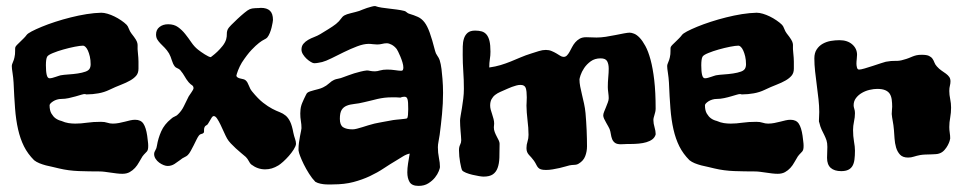

<svg xmlns="http://www.w3.org/2000/svg" viewBox="-20 -566 3191 635"><path d="M466.8 -117.2Q467.8 -107.4 469 -99.1Q470.2 -90.8 470.2 -84Q470.2 -76.2 469.2 -72.3Q468.3 -68.4 466.1 -65.4Q463.9 -62.5 460.2 -59.1Q456.5 -55.7 451.2 -48.8Q445.3 -39.6 439.7 -29.3Q434.1 -19 426.5 -10.7Q418.9 -2.4 408.9 3.2Q398.9 8.8 384.8 8.8Q376 8.8 366 7.6Q356 6.3 345.9 4.9Q335.9 3.4 326.4 2.2Q316.9 1 309.1 1Q275.4 1 241 -0.2Q206.5 -1.5 175.8 -8.8Q165.5 -11.7 154.3 -13.9Q143.1 -16.1 131.8 -19Q120.6 -22 110.4 -26.1Q100.1 -30.3 92.8 -36.1Q71.8 -57.1 59.3 -82Q46.9 -106.9 39.8 -138.2Q32.7 -169.4 29.8 -207.5Q26.9 -245.6 24.9 -293Q23.9 -309.6 21.5 -324.7Q19 -339.8 19 -348.1Q19 -352.1 22.7 -360.4Q26.4 -368.7 27.8 -376Q30.3 -386.7 30 -397.2Q29.8 -407.7 30.8 -410.2Q32.2 -413.6 36.9 -418.2Q41.5 -422.9 47.1 -428.2Q52.7 -433.6 58.3 -439.2Q64 -444.8 67.9 -450.2Q71.3 -455.1 84.7 -462.2Q98.1 -469.2 118.2 -477.5Q138.2 -485.8 163.1 -493.9Q188 -502 214.1 -508.5Q240.2 -515.1 266.4 -519.3Q292.5 -523.4 314.9 -523.9Q324.2 -523.9 335.7 -520.5Q347.2 -517.1 358.6 -511.5Q370.1 -505.9 380.9 -498.5Q391.6 -491.2 398.9 -483.9Q402.8 -480 406.2 -470.9Q409.7 -461.9 414.1 -456.1Q424.8 -442.4 429 -435.5Q433.1 -428.7 434.3 -423.3Q435.5 -418 435.1 -411.6Q434.6 -405.3 436 -392.1Q437 -381.8 437.5 -375Q438 -368.2 438 -362.3Q438 -356.4 438 -351.1Q438 -345.7 438 -338.9Q438 -324.7 430.7 -315.9Q423.3 -307.1 410.6 -299.8Q397.9 -292.5 380.1 -285.6Q362.3 -278.8 341.8 -269Q324.7 -260.7 305.2 -257.3Q285.6 -253.9 269 -253.9Q266.6 -253.9 265.1 -253.9Q263.7 -253.9 261.2 -254.9Q257.8 -255.4 249.5 -252.9Q241.2 -250.5 230.5 -247.3Q219.7 -244.1 207.3 -241.5Q194.8 -238.8 183.1 -238.8Q175.3 -238.8 168.2 -236.6Q161.1 -234.4 155.8 -231Q150.4 -227.5 147.2 -224.1Q144 -220.7 144 -217.8Q144 -200.7 150.1 -190.4Q156.2 -180.2 163.6 -174.8Q172.4 -168.5 183.1 -166Q195.3 -160.6 206.5 -158.9Q217.8 -157.2 229 -157.2Q247.6 -157.2 267.8 -160.2Q288.1 -163.1 314 -163.1Q326.2 -163.1 334.7 -160.2Q343.3 -157.2 353 -157.2Q363.3 -157.2 373.5 -159.2Q383.8 -161.1 393.1 -163.6Q402.3 -166 410.9 -168Q419.4 -169.9 426.8 -169.9Q445.8 -169.9 454.3 -157Q462.9 -144 466.8 -117.2ZM277.8 -341.8Q278.8 -344.2 279.3 -347.2Q279.8 -350.1 279.8 -353Q279.8 -367.7 277.1 -379.2Q274.4 -390.6 270.8 -398.7Q267.1 -406.7 262.7 -410.9Q258.3 -415 254.9 -415Q245.6 -415 227.1 -411.4Q208.5 -407.7 189.5 -402.3Q170.4 -397 155 -390.6Q139.6 -384.3 136.2 -378.9Q133.8 -375 132.8 -367.4Q131.8 -359.9 131.8 -350.1Q131.8 -329.6 134.5 -318.4Q137.2 -307.1 144 -307.1Q148.4 -307.1 153.8 -308.6Q159.2 -310.1 164.3 -311.8Q169.4 -313.5 173.6 -314.9Q177.7 -316.4 180.2 -316.9Q190.9 -318.8 206.5 -319.8Q222.2 -320.8 237.1 -323Q252 -325.2 263.4 -329.3Q274.9 -333.5 277.8 -341.8Z M959 -89.8Q958 -82 951.2 -71.3Q944.3 -60.5 935.3 -50.3Q926.3 -40 916.5 -31.2Q906.7 -22.5 900.9 -19Q889.6 -12.2 878.9 -9Q868.2 -5.9 856.9 -5.9Q832 -5.9 811 -22Q807.1 -24.9 803 -33Q798.8 -41 793 -46.9Q786.1 -52.7 777.3 -60.1Q768.6 -67.4 759.8 -75.4Q751 -83.5 743.2 -91.8Q735.4 -100.1 731 -107.9Q726.1 -116.7 720.5 -129.4Q714.8 -142.1 709.2 -153.8Q703.6 -165.5 698 -173.8Q692.4 -182.1 687 -182.1Q683.1 -182.1 679.4 -175.8Q675.8 -169.4 668.9 -158.2Q666.5 -153.3 662.6 -151.6Q658.7 -149.9 656.7 -146Q654.3 -140.1 654.8 -135Q655.3 -129.9 653.8 -127Q651.4 -124 646.2 -123Q641.1 -122.1 638.2 -118.2Q634.3 -113.3 629.9 -104.2Q625.5 -95.2 620.6 -85.4Q615.7 -75.7 610.8 -66.9Q606 -58.1 601.1 -53.2Q597.2 -49.3 590.1 -46.1Q583 -43 576.2 -37.1Q567.9 -30.8 557.4 -23.9Q546.9 -17.1 534.2 -17.1Q528.8 -17.1 521.2 -20Q513.7 -22.9 506.6 -28.1Q499.5 -33.2 494.6 -40.8Q489.7 -48.3 489.7 -57.1Q489.7 -62.5 493.9 -69.1Q498 -75.7 499 -84Q502.9 -108.4 513.2 -131.6Q523.4 -154.8 545.9 -172.9Q551.3 -178.2 558.3 -180.9Q565.4 -183.6 569.8 -189Q581.1 -200.2 587.9 -214.4Q594.7 -228.5 604 -247.1Q605.5 -249.5 608.2 -253.4Q610.8 -257.3 613.5 -261.2Q616.2 -265.1 618.2 -268.8Q620.1 -272.5 620.1 -274.9Q619.6 -278.8 618.4 -280.8Q617.2 -282.7 615 -284.2Q612.8 -285.6 610.1 -287.8Q607.4 -290 604 -293.9Q599.6 -299.3 596.4 -304Q593.3 -308.6 590.6 -313.5Q587.9 -318.4 584.5 -323.2Q581.1 -328.1 576.2 -334Q572.8 -337.9 566.7 -340.3Q560.5 -342.8 558.1 -346.2Q551.8 -354.5 548.3 -366.5Q544.9 -378.4 539.1 -389.2Q532.2 -400.4 524.7 -408Q517.1 -415.5 510.7 -422.1Q504.4 -428.7 500.2 -435.5Q496.1 -442.4 496.1 -452.1Q496.1 -467.8 507.6 -476.8Q519 -485.8 536.1 -485.8Q555.7 -485.8 568.8 -476.3Q582 -466.8 592.5 -453.6Q603 -440.4 612.8 -426Q622.6 -411.6 634.8 -401.9Q639.2 -398.4 645 -394.3Q650.9 -390.1 657.2 -386.2Q663.6 -382.3 668.9 -379.6Q674.3 -377 677.7 -377Q676.8 -377 683.3 -381.8Q689.9 -386.7 698.7 -395Q707.5 -403.3 716.1 -414.1Q724.6 -424.8 728 -436Q730.5 -445.3 730.2 -453.9Q730 -462.4 733.9 -470.2Q735.4 -473.6 744.6 -483.2Q753.9 -492.7 765.4 -503.4Q776.9 -514.2 788.1 -523.4Q799.3 -532.7 805.2 -535.2Q814.9 -539.1 825.4 -539.1Q835.9 -539.1 842.8 -540Q862.8 -540 872.8 -530.5Q882.8 -521 882.8 -500Q882.8 -498 881.6 -491Q880.4 -483.9 878.2 -474.9Q876 -465.8 872.3 -456.8Q868.7 -447.8 863.8 -441.9Q860.8 -438.5 854 -435.3Q847.2 -432.1 836.7 -424.1Q826.2 -416 811.8 -400.9Q797.4 -385.7 779.8 -358.9Q776.4 -353.5 773.2 -346.7Q770 -339.8 767.3 -333.3Q764.6 -326.7 763.2 -321.5Q761.7 -316.4 761.7 -314.9Q763.2 -311 767.1 -309.1Q771 -307.1 775.6 -306.2Q780.3 -305.2 785.2 -304Q790 -302.7 793 -299.8Q798.8 -294.4 803 -283Q807.1 -271.5 814 -263.2Q833.5 -239.3 850.1 -226.3Q866.7 -213.4 880.4 -206.3Q894 -199.2 905 -195.1Q916 -190.9 924.6 -183.8Q933.1 -176.8 939.5 -163.8Q945.8 -150.9 950.2 -127Q952.6 -115.7 955.8 -106.7Q959 -97.7 959 -89.8Z M1443.4 -305.2Q1444.3 -293.9 1444.8 -282.5Q1445.3 -271 1445.3 -258.8Q1445.3 -224.1 1441.9 -188.7Q1438.5 -153.3 1434.1 -120.1Q1432.6 -109.4 1430.4 -98.4Q1428.2 -87.4 1428.2 -79.1Q1428.2 -61 1431.6 -44.2Q1435.1 -27.3 1435.1 -13.2Q1435.1 -10.3 1431.2 0Q1427.2 10.3 1418.7 21Q1410.2 31.7 1396.7 40.3Q1383.3 48.8 1364.3 48.8Q1342.3 48.8 1334.7 36.1Q1327.1 23.4 1327.1 3.9Q1327.1 -9.8 1329.6 -25.6Q1332 -41.5 1335 -58.1Q1323.7 -55.7 1312.7 -48.8Q1301.8 -42 1292 -36.1Q1270.5 -23.4 1249.3 -9.3Q1228 4.9 1203.1 16.6Q1178.2 28.3 1148.7 36.1Q1119.1 43.9 1081.1 43.9Q1080.1 43.9 1073.5 44.2Q1066.9 44.4 1058.1 43.9Q1049.3 43.5 1039.8 41.5Q1030.3 39.6 1022.9 35.2Q1012.2 24.4 1002.2 8.5Q992.2 -7.3 984.6 -22.7Q977.1 -38.1 972.7 -49.8Q968.3 -61.5 968.3 -64Q967.3 -66.4 967.3 -68.6Q967.3 -70.8 967.3 -73.2Q967.3 -83.5 968.8 -94.5Q970.2 -105.5 972.2 -115.5Q974.1 -125.5 975.6 -132.6Q977.1 -139.6 977.1 -142.1Q977.1 -154.3 975.1 -165.8Q973.1 -177.2 973.1 -190.9Q973.1 -197.3 973.9 -204.3Q974.6 -211.4 977.1 -219.2Q977.1 -219.7 979.5 -225.6Q981.9 -231.4 985.1 -238.3Q988.3 -245.1 991.5 -251.5Q994.6 -257.8 996.1 -258.8Q999.5 -261.7 1005.4 -263.7Q1011.2 -265.6 1018.6 -267.6Q1025.9 -269.5 1033.4 -271.5Q1041 -273.4 1048.3 -276.9Q1059.6 -282.2 1068.6 -290.5Q1077.6 -298.8 1085 -301.8Q1089.8 -304.2 1098.4 -305.7Q1106.9 -307.1 1116.2 -311Q1122.6 -313 1131.8 -316.7Q1141.1 -320.3 1151.6 -323.5Q1162.1 -326.7 1172.9 -329.3Q1183.6 -332 1193.4 -333Q1197.8 -333 1204.3 -331.5Q1210.9 -330.1 1220.2 -330.1Q1227.1 -330.1 1236.8 -333Q1246.6 -335.9 1260.3 -335.9Q1273.9 -335.9 1286.6 -334Q1299.3 -332 1306.2 -332Q1311.5 -332 1312.7 -335.2Q1314 -338.4 1314 -342.8Q1314 -350.1 1311 -359.9Q1308.1 -369.6 1304.2 -378.9Q1300.3 -388.2 1296.9 -395Q1293.5 -401.9 1292 -403.8Q1284.7 -413.1 1275.6 -418Q1266.6 -422.9 1259.3 -422.9Q1251.5 -422.9 1243.9 -420.9Q1236.3 -418.9 1227.1 -418.9Q1220.2 -418.9 1213.1 -419.9Q1206.1 -420.9 1199.2 -420.9Q1182.6 -420.9 1160.9 -412.6Q1139.2 -404.3 1117.4 -393.6Q1095.7 -382.8 1076.4 -373.3Q1057.1 -363.8 1045.4 -360.8Q1039.1 -359.4 1032.2 -358.2Q1025.4 -356.9 1019 -356.9Q1015.1 -356.9 1008.1 -361.1Q1001 -365.2 994.1 -371.6Q987.3 -377.9 982.2 -386Q977.1 -394 977.1 -401.9Q977.1 -413.6 983.4 -421.1Q989.7 -428.7 999 -434.1Q1008.3 -439.5 1019.3 -443.6Q1030.3 -447.8 1039.1 -453.1Q1050.3 -460 1065.4 -469.2Q1080.6 -478.5 1091.3 -486.8Q1102.5 -496.1 1107.4 -503.7Q1112.3 -511.2 1119.1 -515.1Q1126 -519 1140.6 -522.5Q1155.3 -525.9 1168 -529.8Q1171.9 -531.2 1179 -534.2Q1186 -537.1 1193.6 -539.6Q1201.2 -542 1208.3 -543.9Q1215.3 -545.9 1219.2 -545.9H1221.2Q1230.5 -542.5 1242.2 -540.8Q1253.9 -539.1 1266.8 -537.6Q1279.8 -536.1 1292.7 -534.4Q1305.7 -532.7 1317.4 -529.8Q1321.3 -528.8 1324.7 -525.6Q1328.1 -522.5 1332 -521Q1350.1 -515.6 1362.3 -510Q1374.5 -504.4 1383.8 -492.4Q1393.1 -480.5 1401.1 -458.3Q1409.2 -436 1418.9 -397.9Q1420.9 -389.2 1426.3 -381.8Q1431.6 -374.5 1434.1 -367.2Q1438 -355 1440.2 -337.6Q1442.4 -320.3 1443.4 -305.2ZM1326.2 -174.8Q1328.6 -177.2 1329.3 -185.8Q1330.1 -194.3 1330.1 -205.1Q1330.1 -217.8 1329.6 -225.8Q1329.1 -233.9 1327.6 -238.3Q1326.2 -242.7 1323.7 -244.4Q1321.3 -246.1 1317.4 -246.1Q1314.5 -246.1 1312.3 -245.6Q1310.1 -245.1 1308.1 -244.6Q1306.2 -243.7 1304.2 -243.2Q1296.4 -244.1 1289.8 -244.1Q1283.2 -244.1 1276.4 -244.1Q1262.7 -244.1 1251.2 -242.7Q1239.7 -241.2 1228.8 -238.8Q1217.8 -236.3 1207 -233.4Q1196.3 -230.5 1184.1 -228Q1166.5 -223.6 1151.9 -222.2Q1137.2 -220.7 1126.5 -216.3Q1115.7 -211.9 1109.9 -202.4Q1104 -192.9 1104 -172.9Q1104 -152.3 1114.7 -145.3Q1125.5 -138.2 1146 -138.2Q1152.3 -138.2 1160.6 -140.4Q1168.9 -142.6 1178.5 -145.5Q1188 -148.4 1198 -151.6Q1208 -154.8 1218.3 -157.2Q1225.6 -158.7 1234.1 -160.4Q1242.7 -162.1 1251.2 -163.6Q1259.8 -165 1267.3 -166.5Q1274.9 -168 1280.3 -168.9Q1283.7 -169.4 1291 -170.2Q1298.3 -170.9 1305.7 -171.6Q1313 -172.4 1319.1 -173.1Q1325.2 -173.8 1326.2 -174.8Z M2148.4 -121.1Q2145.5 -111.3 2137.5 -105.2Q2129.4 -99.1 2117.9 -95.7Q2106.4 -92.3 2093 -91.1Q2079.6 -89.8 2066.4 -89.8H2055.2Q2053.7 -89.8 2046.9 -89.4Q2040 -88.9 2033.2 -88.9Q2020 -88.9 2013.7 -93.8Q2007.3 -98.6 2004.4 -106.2Q2001.5 -113.8 2000.2 -122.6Q1999 -131.3 1996.1 -139.2Q1995.1 -141.6 1991.9 -147.5Q1988.8 -153.3 1984.9 -159.9Q1981 -166.5 1978 -173.1Q1975.1 -179.7 1975.1 -184.1Q1975.1 -189.5 1978 -196.5Q1981 -203.6 1984.1 -211.4Q1987.3 -219.2 1990.2 -227.1Q1993.2 -234.9 1993.2 -241.2Q1993.2 -248.5 1991.7 -259.8Q1990.2 -271 1990.2 -277.8Q1990.2 -294.4 1991.7 -310.3Q1993.2 -326.2 1993.2 -338.9Q1993.2 -354 1988 -363.5Q1982.9 -373 1966.3 -373Q1947.3 -373 1933.8 -363.3Q1920.4 -353.5 1912.1 -341.1Q1903.8 -328.6 1900.1 -317.4Q1896.5 -306.2 1896.5 -303.2Q1896.5 -292.5 1898.9 -279.8Q1901.4 -267.1 1904.8 -252.9Q1908.2 -238.8 1911.6 -223.4Q1915 -208 1916.5 -191.9Q1918.9 -164.6 1920.2 -135Q1921.4 -105.5 1921.4 -82Q1921.4 -64.9 1915.5 -49.6Q1909.7 -34.2 1894 -24.9Q1888.2 -21 1879.4 -20.8Q1870.6 -20.5 1863.3 -19Q1858.9 -18.1 1850.1 -15.4Q1841.3 -12.7 1830.6 -10.3Q1819.8 -7.8 1808.1 -5.9Q1796.4 -3.9 1786.1 -3.9Q1774.9 -3.9 1769 -5.9Q1763.2 -7.8 1759.8 -11.7Q1756.3 -15.6 1753.7 -21.2Q1751 -26.9 1746.1 -34.2Q1741.7 -40.5 1737.3 -45.2Q1732.9 -49.8 1729.2 -54Q1725.6 -58.1 1723.4 -63.2Q1721.2 -68.4 1721.2 -76.2Q1721.2 -87.4 1724.6 -97.7Q1728 -107.9 1728 -120.1Q1728 -131.3 1727.1 -143.8Q1726.1 -156.2 1724.6 -168.9Q1723.1 -181.6 1722.2 -193.8Q1721.2 -206.1 1721.2 -216.8Q1721.2 -220.7 1721.7 -227.8Q1722.2 -234.9 1722.2 -244.1Q1722.2 -264.6 1718.8 -274.9Q1715.3 -285.2 1701.2 -285.2Q1694.8 -285.2 1687.5 -283.2Q1680.2 -281.2 1673.1 -278.6Q1666 -275.9 1659.9 -273.2Q1653.8 -270.5 1650.4 -269Q1642.6 -265.6 1633.8 -261.7Q1625 -257.8 1617.7 -252.2Q1610.4 -246.6 1605.7 -238Q1601.1 -229.5 1601.1 -216.8Q1601.1 -210.4 1603 -203.1Q1605 -195.8 1607.7 -188Q1610.4 -180.2 1612.3 -172.4Q1614.3 -164.6 1614.3 -157.2Q1614.3 -153.8 1613.8 -150.9Q1613.3 -147.9 1613.3 -145Q1613.3 -136.7 1616.2 -129.2Q1619.1 -121.6 1622.8 -114.7Q1626.5 -107.9 1629.4 -101.8Q1632.3 -95.7 1632.3 -90.8Q1632.3 -64.9 1631.6 -44.7Q1630.9 -24.4 1625.7 -10.5Q1620.6 3.4 1609.9 10.7Q1599.1 18.1 1579.1 18.1Q1574.2 18.1 1564 16.4Q1553.7 14.6 1542.2 12Q1530.8 9.3 1521.2 5.4Q1511.7 1.5 1508.3 -2.9Q1506.8 -5.9 1505.1 -12.9Q1503.4 -20 1501.7 -29.3Q1500 -38.6 1499 -48.8Q1498 -59.1 1498 -68.8Q1498 -80.1 1501.7 -87.2Q1505.4 -94.2 1505.4 -102.1Q1505.4 -107.9 1504.6 -116Q1503.9 -124 1503.2 -132.8Q1502.4 -141.6 1502 -150.4Q1501.5 -159.2 1501.5 -167Q1501.5 -171.9 1503.4 -183.1Q1505.4 -194.3 1507.8 -209Q1510.3 -223.6 1512.2 -240Q1514.2 -256.3 1514.2 -272Q1514.2 -302.2 1512.2 -330.1Q1510.3 -357.9 1510.3 -384.8Q1510.3 -398.4 1510.5 -412.6Q1510.7 -426.8 1514.4 -438.5Q1518.1 -450.2 1526.6 -457.5Q1535.2 -464.8 1551.3 -464.8Q1563.5 -464.8 1573 -462.2Q1582.5 -459.5 1589.1 -451.7Q1595.7 -443.8 1598.9 -430.4Q1602.1 -417 1602.1 -395Q1602.1 -382.3 1600.1 -370.4Q1598.1 -358.4 1598.1 -342.8Q1618.7 -345.7 1635.7 -350.8Q1652.8 -356 1668.9 -362.5Q1685.1 -369.1 1701.7 -376.2Q1718.3 -383.3 1737.3 -389.2Q1750 -393.1 1762 -397Q1773.9 -400.9 1785.2 -400.9Q1795.9 -400.9 1804.4 -397.2Q1813 -393.6 1820.1 -389.4Q1827.1 -385.3 1832.8 -381.6Q1838.4 -377.9 1844.2 -377.9Q1850.6 -377.9 1855.2 -382.8Q1859.9 -387.7 1863.8 -394.8Q1867.7 -401.9 1872.1 -410.4Q1876.5 -418.9 1882.6 -426Q1888.7 -433.1 1897.2 -438Q1905.8 -442.9 1918.5 -442.9Q1926.8 -442.9 1935.8 -442.4Q1944.8 -441.9 1953.1 -441.9Q1966.8 -441.9 1983.2 -444.3Q1999.5 -446.8 2015.1 -450Q2030.8 -453.1 2043.7 -455.6Q2056.6 -458 2062.5 -458Q2068.4 -458 2077.1 -454.6Q2085.9 -451.2 2095.5 -441.2Q2105 -431.2 2114.5 -413.8Q2124 -396.5 2131.6 -368.4Q2139.2 -340.3 2143.8 -300.8Q2148.4 -261.2 2148.4 -207Q2148.4 -201.2 2147.2 -196Q2146 -190.9 2144.5 -186Q2143.1 -181.2 2141.8 -176.3Q2140.6 -171.4 2141.1 -167Q2141.1 -157.7 2144.8 -145Q2148.4 -132.3 2148.4 -124Z M2634.3 -117.2Q2635.3 -107.4 2636.5 -99.1Q2637.7 -90.8 2637.7 -84Q2637.7 -76.2 2636.7 -72.3Q2635.7 -68.4 2633.5 -65.4Q2631.3 -62.5 2627.7 -59.1Q2624 -55.7 2618.7 -48.8Q2612.8 -39.6 2607.2 -29.3Q2601.6 -19 2594 -10.7Q2586.4 -2.4 2576.4 3.2Q2566.4 8.8 2552.2 8.8Q2543.5 8.8 2533.4 7.6Q2523.4 6.3 2513.4 4.9Q2503.4 3.4 2493.9 2.2Q2484.4 1 2476.6 1Q2442.9 1 2408.4 -0.2Q2374 -1.5 2343.3 -8.8Q2333 -11.7 2321.8 -13.9Q2310.5 -16.1 2299.3 -19Q2288.1 -22 2277.8 -26.1Q2267.6 -30.3 2260.3 -36.1Q2239.3 -57.1 2226.8 -82Q2214.4 -106.9 2207.3 -138.2Q2200.2 -169.4 2197.3 -207.5Q2194.3 -245.6 2192.4 -293Q2191.4 -309.6 2189 -324.7Q2186.5 -339.8 2186.5 -348.1Q2186.5 -352.1 2190.2 -360.4Q2193.8 -368.7 2195.3 -376Q2197.8 -386.7 2197.5 -397.2Q2197.3 -407.7 2198.2 -410.2Q2199.7 -413.6 2204.3 -418.2Q2209 -422.9 2214.6 -428.2Q2220.2 -433.6 2225.8 -439.2Q2231.4 -444.8 2235.4 -450.2Q2238.8 -455.1 2252.2 -462.2Q2265.6 -469.2 2285.6 -477.5Q2305.7 -485.8 2330.6 -493.9Q2355.5 -502 2381.6 -508.5Q2407.7 -515.1 2433.8 -519.3Q2460 -523.4 2482.4 -523.9Q2491.7 -523.9 2503.2 -520.5Q2514.6 -517.1 2526.1 -511.5Q2537.6 -505.9 2548.3 -498.5Q2559.1 -491.2 2566.4 -483.9Q2570.3 -480 2573.7 -470.9Q2577.1 -461.9 2581.5 -456.1Q2592.3 -442.4 2596.4 -435.5Q2600.6 -428.7 2601.8 -423.3Q2603 -418 2602.5 -411.6Q2602.1 -405.3 2603.5 -392.1Q2604.5 -381.8 2605 -375Q2605.5 -368.2 2605.5 -362.3Q2605.5 -356.4 2605.5 -351.1Q2605.5 -345.7 2605.5 -338.9Q2605.5 -324.7 2598.1 -315.9Q2590.8 -307.1 2578.1 -299.8Q2565.4 -292.5 2547.6 -285.6Q2529.8 -278.8 2509.3 -269Q2492.2 -260.7 2472.7 -257.3Q2453.1 -253.9 2436.5 -253.9Q2434.1 -253.9 2432.6 -253.9Q2431.2 -253.9 2428.7 -254.9Q2425.3 -255.4 2417 -252.9Q2408.7 -250.5 2397.9 -247.3Q2387.2 -244.1 2374.8 -241.5Q2362.3 -238.8 2350.6 -238.8Q2342.8 -238.8 2335.7 -236.6Q2328.6 -234.4 2323.2 -231Q2317.9 -227.5 2314.7 -224.1Q2311.5 -220.7 2311.5 -217.8Q2311.5 -200.7 2317.6 -190.4Q2323.7 -180.2 2331.1 -174.8Q2339.8 -168.5 2350.6 -166Q2362.8 -160.6 2374 -158.9Q2385.3 -157.2 2396.5 -157.2Q2415 -157.2 2435.3 -160.2Q2455.6 -163.1 2481.4 -163.1Q2493.7 -163.1 2502.2 -160.2Q2510.7 -157.2 2520.5 -157.2Q2530.8 -157.2 2541 -159.2Q2551.3 -161.1 2560.5 -163.6Q2569.8 -166 2578.4 -168Q2586.9 -169.9 2594.2 -169.9Q2613.3 -169.9 2621.8 -157Q2630.4 -144 2634.3 -117.2ZM2445.3 -341.8Q2446.3 -344.2 2446.8 -347.2Q2447.3 -350.1 2447.3 -353Q2447.3 -367.7 2444.6 -379.2Q2441.9 -390.6 2438.2 -398.7Q2434.6 -406.7 2430.2 -410.9Q2425.8 -415 2422.4 -415Q2413.1 -415 2394.5 -411.4Q2376 -407.7 2356.9 -402.3Q2337.9 -397 2322.5 -390.6Q2307.1 -384.3 2303.7 -378.9Q2301.3 -375 2300.3 -367.4Q2299.3 -359.9 2299.3 -350.1Q2299.3 -329.6 2302 -318.4Q2304.7 -307.1 2311.5 -307.1Q2315.9 -307.1 2321.3 -308.6Q2326.7 -310.1 2331.8 -311.8Q2336.9 -313.5 2341.1 -314.9Q2345.2 -316.4 2347.7 -316.9Q2358.4 -318.8 2374 -319.8Q2389.6 -320.8 2404.5 -323Q2419.4 -325.2 2430.9 -329.3Q2442.4 -333.5 2445.3 -341.8Z M3125.5 -210Q3125.5 -193.4 3122.6 -177.2Q3119.6 -161.1 3119.6 -146Q3119.6 -136.2 3121.1 -126.7Q3122.6 -117.2 3122.6 -107.9Q3122.6 -106 3120.6 -99.6Q3118.7 -93.3 3114.5 -85.4Q3110.4 -77.6 3103.8 -70.1Q3097.2 -62.5 3088.4 -59.1Q3082.5 -56.6 3075 -56.2Q3067.4 -55.7 3058.8 -55.4Q3050.3 -55.2 3041.3 -54.9Q3032.2 -54.7 3023.4 -53.2Q3011.2 -50.8 3002.2 -47.9Q2993.2 -44.9 2983.4 -44.9Q2965.8 -44.9 2956.8 -54.4Q2947.8 -64 2943.6 -78.1Q2939.5 -92.3 2938.5 -107.9Q2937.5 -123.5 2936.5 -136.2Q2935.1 -152.8 2932.6 -165.3Q2930.2 -177.7 2929.2 -189Q2929.2 -195.8 2929.9 -201.7Q2930.7 -207.5 2930.7 -212.9Q2930.7 -225.6 2929.2 -236.6Q2927.7 -247.6 2922.9 -255.4Q2918 -263.2 2908 -267.6Q2897.9 -272 2881.3 -272Q2869.6 -272 2856 -268.8Q2842.3 -265.6 2830.6 -258.8Q2818.8 -252 2811 -241.7Q2803.2 -231.4 2803.2 -217.8Q2803.2 -212.4 2805.4 -206.1Q2807.6 -199.7 2807.6 -191.9Q2807.6 -178.2 2804.4 -163.8Q2801.3 -149.4 2801.3 -136.2Q2801.3 -115.7 2804.4 -98.1Q2807.6 -80.6 2807.6 -67.9Q2807.6 -50.8 2805.9 -38.1Q2804.2 -25.4 2799.3 -17.1Q2794.4 -8.8 2785.4 -4.4Q2776.4 0 2762.2 0Q2739.7 0 2727.5 -10.7Q2715.3 -21.5 2715.3 -43.9Q2715.3 -52.2 2715.8 -61.3Q2716.3 -70.3 2716.3 -80.1Q2716.3 -93.3 2713.4 -102.1Q2710.4 -110.8 2706.3 -119.1Q2702.1 -127.4 2697.5 -137Q2692.9 -146.5 2689.5 -161.1Q2688.5 -162.6 2688.5 -164.6Q2688.5 -166.5 2688.5 -168.9Q2688.5 -174.3 2689 -181.4Q2689.5 -188.5 2689.5 -195.8Q2689.5 -215.3 2687 -237.8Q2684.6 -260.3 2681.4 -283.7Q2678.2 -307.1 2675.8 -329.8Q2673.3 -352.5 2673.3 -373Q2673.3 -391.1 2681.2 -402.8Q2689 -414.6 2701.2 -421.4Q2713.4 -428.2 2728 -430.7Q2742.7 -433.1 2756.3 -433.1Q2782.7 -433.1 2798.6 -419.2Q2814.5 -405.3 2814.5 -384.8Q2814.5 -377.9 2813.5 -370.4Q2812.5 -362.8 2812.5 -355Q2812.5 -349.6 2814.2 -342.8Q2815.9 -335.9 2821.3 -335.9Q2826.7 -335.9 2839.6 -339.6Q2852.5 -343.3 2866.9 -348.1Q2881.3 -353 2893.6 -356.9Q2905.8 -360.8 2909.7 -361.8Q2928.2 -365.2 2941.9 -364.7Q2955.6 -364.3 2967.3 -368.2Q2978.5 -371.1 2985.6 -374Q2992.7 -377 2998.8 -379.4Q3004.9 -381.8 3011.5 -383.3Q3018.1 -384.8 3028.3 -384.8Q3044.9 -384.8 3052.5 -381.1Q3060.1 -377.4 3064 -371.8Q3067.9 -366.2 3070.3 -359.4Q3072.8 -352.5 3078.6 -346.2Q3085.9 -337.9 3094 -332.5Q3102.1 -327.1 3108.6 -322.3Q3115.2 -317.4 3119.4 -311.5Q3123.5 -305.7 3123.5 -296.9Q3123.5 -290 3121.6 -282.7Q3119.6 -275.4 3119.6 -265.1Q3119.6 -252.4 3122.6 -238.3Q3125.5 -224.1 3125.5 -210Z"/></svg>

Font: Freckle Face
Style: Regular
Weight: 400
Designer: Astigmatic (AOETI)
Foundry: Astigmatic (AOETI)
Version: Version 1.000